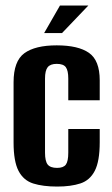

<svg xmlns="http://www.w3.org/2000/svg" viewBox="-20 -668 406 696"><path d="M187.3 8.3Q135.9 8.3 100.5 -2.8Q65.2 -14 47.2 -48.5Q29.2 -83 29.2 -151.7V-369.7Q29.2 -446.5 68.3 -475.1Q107.5 -503.6 185.7 -503.6Q263.6 -503.6 302.5 -476.4Q341.5 -449.2 341.5 -376.8V-304.5H227.5V-383.3Q227.5 -412.1 218.7 -424.3Q209.9 -436.5 185.7 -436.5Q162.5 -436.5 152.8 -424.3Q143.2 -412.1 143.2 -383.3V-114.5Q143.2 -83.9 152.8 -71.6Q162.5 -59.4 187 -59.4Q209.9 -59.4 218.7 -71.3Q227.5 -83.2 227.5 -114.5V-200.3H341.5V-152.4Q341.5 -83.6 323.7 -49Q305.9 -14.3 271.3 -3Q236.8 8.3 187.3 8.3ZM140 -548.1 197.4 -648H300.3L204.8 -548.1Z"/></svg>

Font: Alumni Sans Thin
Style: Regular
Weight: 100
Designer: Robert E. Leuschke
Foundry: Robert E. Leuschke
Version: Version 1.018